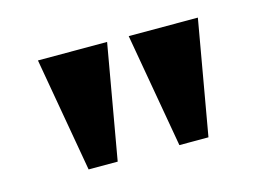

<svg xmlns="http://www.w3.org/2000/svg" viewBox="-53 -805 655 472"><g transform="rotate(-15 274.5 -568.5)"><path d="M122 -423 71 -714H247L196 -423ZM353 -423 302 -714H478L427 -423Z"/></g></svg>

Font: Noto Serif Ethiopic ExtraBold
Style: Regular
Weight: 800
Version: Version 2.102